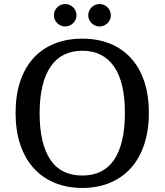

<svg xmlns="http://www.w3.org/2000/svg" viewBox="-20 -901 805 939"><path d="M411.6 -826.2Q411.6 -837.9 416 -847.9Q420.4 -857.9 428 -865.2Q435.5 -872.6 445.6 -877Q455.6 -881.3 466.8 -881.3Q478 -881.3 488 -877Q498 -872.6 505.6 -865.2Q513.2 -857.9 517.6 -847.9Q522 -837.9 522 -826.2Q522 -814.9 517.6 -804.9Q513.2 -794.9 505.6 -787.6Q498 -780.3 488 -775.9Q478 -771.5 466.8 -771.5Q455.6 -771.5 445.6 -775.9Q435.5 -780.3 428 -787.6Q420.4 -794.9 416 -804.9Q411.6 -814.9 411.6 -826.2ZM243.7 -826.2Q243.7 -837.9 248 -847.9Q252.4 -857.9 260 -865.2Q267.6 -872.6 277.6 -877Q287.6 -881.3 298.8 -881.3Q310.1 -881.3 320.1 -877Q330.1 -872.6 337.6 -865.2Q345.2 -857.9 349.6 -847.9Q354 -837.9 354 -826.2Q354 -814.9 349.6 -804.9Q345.2 -794.9 337.6 -787.6Q330.1 -780.3 320.1 -775.9Q310.1 -771.5 298.8 -771.5Q287.6 -771.5 277.6 -775.9Q267.6 -780.3 260 -787.6Q252.4 -794.9 248 -804.9Q243.7 -814.9 243.7 -826.2ZM173.8 -347.2Q173.8 -199.2 225.8 -120.8Q277.8 -42.5 382.8 -42.5Q432.6 -42.5 471.4 -61Q510.3 -79.6 536.6 -117.4Q563 -155.3 576.9 -212.9Q590.8 -270.5 590.8 -348.6Q590.8 -500.5 536.9 -576.7Q482.9 -652.8 382.8 -652.8Q333 -652.8 294.2 -634Q255.4 -615.2 228.8 -577.1Q202.1 -539.1 188 -481.7Q173.8 -424.3 173.8 -347.2ZM708 -348.6Q708 -262.7 685.3 -194.6Q662.6 -126.5 620.4 -79.3Q578.1 -32.2 517.8 -7.1Q457.5 18.1 382.8 18.1Q307.1 18.1 246.8 -7.1Q186.5 -32.2 144 -79.3Q101.6 -126.5 78.9 -194.6Q56.2 -262.7 56.2 -348.6Q56.2 -435.5 78.9 -503.2Q101.6 -570.8 144 -617.2Q186.5 -663.6 246.8 -687.7Q307.1 -711.9 382.8 -711.9Q457.5 -711.9 517.6 -687.7Q577.6 -663.6 620.1 -617.2Q662.6 -570.8 685.3 -503.2Q708 -435.5 708 -348.6Z"/></svg>

Font: Tienne
Style: Regular
Weight: 400
Designer: vernon adams
Foundry: vernon adams
Version: Version 1.001